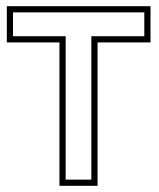

<svg xmlns="http://www.w3.org/2000/svg" viewBox="-20 -600 512 620"><path d="M2 -463H172V0H295V-463H466V-580H2ZM22 -483V-560H446V-483H275V-20H192V-483Z"/></svg>

Font: Charger Pro
Style: Ol
Weight: 900
Designer: Jasper
Foundry: Cannot Into Space Fonts
Version: Version 1.09